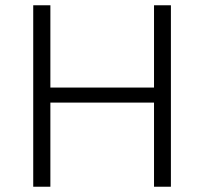

<svg xmlns="http://www.w3.org/2000/svg" viewBox="-20 -708 774 728"><path d="M564 0V-319H171V0H106V-688H171V-376H564V-688H628V0Z"/></svg>

Font: Azeri Sans Light
Style: Regular
Weight: 300
Designer: Hector Gatti & Omnibus-Type (original fonts) / Cristiano Sobral (main changes and remastering)
Version: Version 1.000; ttfautohint (v1.6)